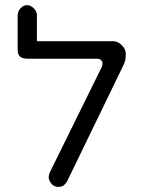

<svg xmlns="http://www.w3.org/2000/svg" viewBox="-20 -732 567 749"><path d="M175.8 -22.5Q186.5 -2.9 209 -2.9Q218.8 -2.9 228.5 -8.8L234.4 -14.6Q239.3 -19.5 242.2 -25.4L461.9 -478.5Q470.7 -496.1 470.7 -517.6Q471.7 -540 454.1 -556.6Q440.4 -571.3 419.9 -571.3H124V-671.9Q124 -687.5 111.8 -699.7Q99.6 -711.9 85.9 -711.9Q71.3 -711.9 60.5 -700.2Q48.8 -687.5 48.8 -671.9V-540Q48.8 -520.5 57.6 -511.7Q67.4 -502.9 87.9 -502.9H357.4Q369.1 -502.9 374.5 -497.6Q379.9 -492.2 379.9 -484.9Q379.9 -477.5 377 -470.7L174.8 -60.5Q169.9 -49.8 169.9 -41Q169.9 -32.2 175.8 -22.5Z"/></svg>

Font: FakePearl
Style: Light
Weight: 350
Version: Version 1.2